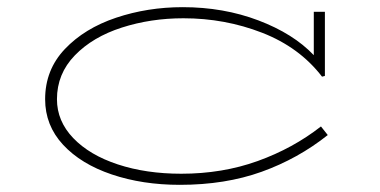

<svg xmlns="http://www.w3.org/2000/svg" viewBox="-20 -504 1061 536"><path d="M895 -127Q812 -61 710.5 -24.5Q609 12 482 12Q378 12 292 -17Q206 -46 156 -100Q106 -154 106 -227Q106 -309 161 -367Q216 -425 304 -454.5Q392 -484 490 -484Q604 -484 701.5 -447Q799 -410 856 -350V-471H887V-292L879 -290Q816 -372 712 -412.5Q608 -453 492 -453Q401 -453 320 -427Q239 -401 189 -349.5Q139 -298 139 -227Q139 -166 184.5 -118.5Q230 -71 309 -45Q388 -19 486 -19Q601 -19 699.5 -54.5Q798 -90 876 -151Z"/></svg>

Font: BioRhyme Expanded ExtraLight
Style: Regular
Weight: 275
Width: 7
Designer: Aoife Mooney
Foundry: Aoife Mooney Type
Version: Version 1.000